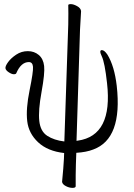

<svg xmlns="http://www.w3.org/2000/svg" viewBox="-20 -729 651 931"><path d="M357 -47Q528 -71 499 -326Q488 -426 473.5 -456Q459 -486 474 -486Q486 -486 501 -464Q535 -408 546 -313Q575 -56 432 -4Q399 9 350 12L348 68Q347 89 347 120V174Q347 182 331.5 182Q316 182 299.5 173.5Q283 165 281 153Q288 81 290 41L291 13Q211 4 165 -39Q119 -82 112 -141.5Q105 -201 123.5 -291.5Q142 -382 140 -405Q138 -428 120 -428Q82 -428 59 -374Q57 -369 47 -369Q37 -369 22.5 -378.5Q8 -388 6.5 -398Q5 -408 19 -427.5Q33 -447 58.5 -464Q84 -481 115 -481Q146 -481 168 -462.5Q190 -444 194 -409Q198 -374 181.5 -283.5Q165 -193 170.5 -142.5Q176 -92 209 -70.5Q242 -49 292 -43L311 -610Q312 -670 311 -704Q311 -709 323.5 -709Q336 -709 353.5 -699.5Q371 -690 373 -676V-672L368 -585L351 -46ZM373 -672ZM471 -460H470Z"/></svg>

Font: LXGW WenKai Lite Light
Style: Regular
Weight: 300
Designer: LXGW / Fontworks Inc.
Foundry: LXGW / Fontworks Inc.
Version: Version 1.511; March 25, 2025